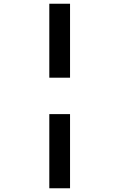

<svg xmlns="http://www.w3.org/2000/svg" viewBox="-20 -778 640 1028"><path d="M244 -362V-758H355V-362ZM244 230V-167H355V230Z"/></svg>

Font: Noto Sans Mono
Style: Bold
Weight: 700
Designer: Monotype Design Team
Foundry: Monotype Imaging Inc.
Version: Version 2.014